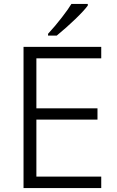

<svg xmlns="http://www.w3.org/2000/svg" viewBox="-20 -951 593 971"><path d="M223 -780Q259 -819 293 -863Q327 -907 341 -931H424V-923Q406 -898 361.5 -855Q317 -812 267 -771H223ZM99 -714H492V-656H164V-403H473V-346H164V-58H492V0H99Z"/></svg>

Font: OpenSansMMV
Style: Light
Weight: 300
Foundry: Ascender Corporation
Version: Version 4.001